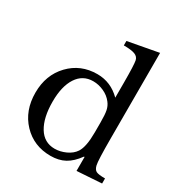

<svg xmlns="http://www.w3.org/2000/svg" viewBox="-192 -970 1059 1120"><g transform="rotate(30 337.5 -410.0)"><path d="M484 10V-84H480Q444 -34 403.5 -12Q363 10 308 10Q195 10 121.5 -67.5Q48 -145 48 -266Q48 -385 122 -462.5Q196 -540 308 -540Q399 -540 466 -473V-575Q466 -695 460 -722Q455 -744 431.5 -753Q408 -762 357 -762V-792L562 -830V-253Q562 -105 569 -76Q575 -51 590 -43Q605 -35 650 -35V-1ZM464 -239V-305Q464 -358 458.5 -384.5Q453 -411 437 -431Q415 -460 379.5 -476Q344 -492 308 -492Q238 -492 199.5 -433Q161 -374 161 -271Q161 -163 199 -100.5Q237 -38 308 -38Q345 -38 382 -55Q419 -72 438 -101Q464 -141 464 -239Z"/></g></svg>

Font: Libre Baskerville
Style: Regular
Weight: 400
Designer: Pablo Impallari, Rodrigo Fuenzalida
Foundry: Pablo Impallari, Rodrigo Fuenzalida
Version: Version 1.000